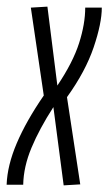

<svg xmlns="http://www.w3.org/2000/svg" viewBox="-36 -557 327 579"><path d="M221 -534H271Q271 -487 246.5 -414.5Q222 -342 166 -264L206 -1L156 2L125 -234Q83 -169 59 -111.5Q35 -54 34 0H-16Q-14 -58 14.5 -125Q43 -192 96 -269L57 -534L107 -537L137 -299Q184 -369 202.5 -427Q221 -485 221 -534Z"/></svg>

Font: Georama ExtraCondensed Light
Style: Italic
Weight: 300
Width: 2
Italic angle: -9°
Designer: Jean-Baptiste Levee
Foundry: Production Type
Version: Version 1.000